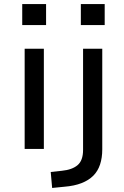

<svg xmlns="http://www.w3.org/2000/svg" viewBox="-20 -737 616 950"><path d="M90 -613V-717H208V-613ZM102 0V-496H197V0ZM380 -613V-717H498V-613ZM238 193 231 114 286 108Q337 103 364 80Q391 57 391 5V-496H486V2Q486 44 475 77Q464 110 441.5 132.5Q419 155 383.5 169Q348 183 298 187Z"/></svg>

Font: Nunito Sans 7pt SemiExpanded
Style: Regular
Weight: 400
Width: 6
Designer: Vernon Adams
Foundry: Vernon Adams
Version: Version 3.101;gftools[0.9.27]